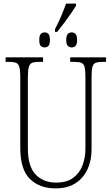

<svg xmlns="http://www.w3.org/2000/svg" viewBox="-20 -1031 618 1061"><path d="M284 -870Q302 -904 318.5 -943Q335 -982 345 -1011H400V-999Q389 -981 371.5 -955.5Q354 -930 334 -903.5Q314 -877 296 -855H284ZM227 -769Q213 -769 205 -777.5Q197 -786 197 -810Q197 -834 205 -843Q213 -852 227 -852Q240 -852 248 -843Q256 -834 256 -810Q256 -786 248 -777.5Q240 -769 227 -769ZM376 -769Q363 -769 354.5 -777.5Q346 -786 346 -810Q346 -834 354.5 -843Q363 -852 376 -852Q389 -852 397.5 -843Q406 -834 406 -810Q406 -786 397.5 -777.5Q389 -769 376 -769ZM287 10Q199 10 145.5 -42Q92 -94 92 -214V-607Q92 -643 87 -660.5Q82 -678 69.5 -683.5Q57 -689 33 -689H11V-714H218V-689H193Q169 -689 156.5 -683.5Q144 -678 139 -660Q134 -642 134 -605V-210Q134 -111 177 -66.5Q220 -22 291 -22Q349 -22 384.5 -48.5Q420 -75 436 -117.5Q452 -160 452 -207V-606Q452 -643 447.5 -660.5Q443 -678 430 -683.5Q417 -689 393 -689H368V-714H566V-689H545Q521 -689 508 -683.5Q495 -678 490.5 -660Q486 -642 486 -605V-205Q486 -145 464 -96.5Q442 -48 398 -19Q354 10 287 10Z"/></svg>

Font: Noto Serif Condensed ExtraLight
Style: Regular
Weight: 200
Width: 3
Designer: Monotype Design Team
Foundry: Monotype Imaging Inc.
Version: Version 2.013; ttfautohint (v1.8.4.7-5d5b)